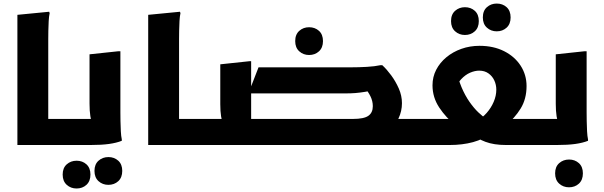

<svg xmlns="http://www.w3.org/2000/svg" viewBox="-20 -827 3445 1095"><path d="M221.7 0V-148.7H385V-20L365 0ZM79.2 -742.4 260.4 -760 263.2 -752Q259.2 -734 257.7 -707Q256.2 -680 255.7 -652Q255.2 -624 255.2 -604V0H79.2Z M365 0V-128.7L385 -148.7H570.2L511.7 -122.1Q500 -134 495.3 -164.1Q490.6 -194.1 490.6 -235.6V-517.2L655.8 -534.8H666.6V-186Q666.6 -166 667.1 -136.5Q667.6 -107 669.1 -78.5Q670.6 -50 674.6 -32V-24Q644.6 -12 601.9 -6Q559.2 0 496.2 0ZM518.8 147.6Q518.8 110 542 89.4Q565.2 68.8 598.4 68.8Q631.5 68.8 654.4 89.4Q677.2 110 677.2 147.6Q677.2 185.3 654.5 206.3Q631.7 227.2 598 227.2Q565.2 227.2 542 206.3Q518.8 185.3 518.8 147.6ZM337.4 168.5Q337.4 130.8 360.6 110.2Q383.8 89.6 416.9 89.6Q450.1 89.6 473 110.2Q495.8 130.8 495.8 168.5Q495.8 206.1 473.1 227.1Q450.3 248 416.6 248Q383.8 248 360.6 227.1Q337.4 206.1 337.4 168.5Z M967.7 0V-148.7H1131V-20L1111 0ZM825.2 -742.4 1006.4 -760 1009.2 -752Q1005.2 -734 1003.7 -707Q1002.2 -680 1001.7 -652Q1001.2 -624 1001.2 -604V0H825.2Z M1964.9 0V-148.7H2382.8V-20L2362.8 0ZM1388.2 -148.7H1992.7Q2055.9 -148.7 2081 -166.7Q2106.2 -184.6 2106.2 -221.3Q2106.2 -250.9 2092.5 -278.3Q2078.9 -305.7 2061.3 -323.8L2134.1 -317.8Q2092.2 -308.3 2062.3 -303.3Q2032.3 -298.4 2006.5 -296.3Q1980.6 -294.3 1950.2 -294.3H1396.6L1454.4 -443H1979.6Q2027 -443 2072.7 -445.7Q2118.4 -448.4 2148.4 -455H2160.4Q2185.4 -432 2210.9 -397.6Q2236.4 -363.1 2254.4 -322.2Q2272.4 -281.3 2272.4 -238.5Q2272.4 -192.8 2252.8 -151.7Q2233.2 -110.6 2185.3 -77.9L2154.2 -23.2Q2127 -12.3 2091.8 -6.1Q2056.6 0 2013 0H1388.2ZM1131 -148.7H1315.9L1257.4 -122.1Q1245.7 -134 1241 -162.7Q1236.3 -191.3 1236.3 -232.8V-460.2L1401.5 -477.8H1412.3V-75.6L1340.7 -148.7H1543.5V-20L1523.5 0H1111V-128.7ZM1742.8 -513.3Q1710 -513.3 1686.8 -534.3Q1663.6 -555.2 1663.6 -592.5Q1663.6 -630.5 1686.8 -651.1Q1710 -671.7 1742.8 -671.7Q1776.3 -671.7 1799.2 -651.1Q1822 -630.5 1822 -592.5Q1822 -555.2 1799.2 -534.3Q1776.3 -513.3 1742.8 -513.3Z M2714.7 -565.7Q2794.5 -565.7 2855.1 -535.1Q2915.6 -504.5 2949.3 -452.3Q2983 -400.1 2983 -336.2Q2983 -263 2949.5 -208.3Q2915.9 -153.6 2863.2 -111.2L2827 -148.7H3063.5L3063.8 -20L3043.8 0H2865.6Q2797.1 0 2748.5 -18.2Q2699.9 -36.3 2663.7 -68.9L2792.8 -73.1Q2738.7 -32.8 2678 -16.4Q2617.3 0 2544.2 0H2363V-128.7L2383 -148.7H2619.3L2579.9 -110.5Q2523.6 -155.6 2485.1 -213.6Q2446.6 -271.6 2446.6 -340.4Q2446.6 -388.2 2467.6 -429Q2488.7 -469.7 2525.8 -500.5Q2562.9 -531.3 2611.5 -548.5Q2660 -565.7 2714.7 -565.7ZM2567.3 -304 2583.2 -434.1Q2592.1 -376.8 2612.2 -329.6Q2632.2 -282.4 2657.4 -246.4Q2682.6 -210.4 2707.8 -186.4Q2733 -162.3 2751.6 -151.3L2698.8 -137.4Q2730.6 -154.6 2755.7 -183.1Q2780.8 -211.6 2795.6 -246.2Q2810.5 -280.8 2810.5 -315.7Q2810.5 -343.6 2799.1 -368.3Q2787.7 -392.9 2765.7 -408.5Q2743.8 -424.1 2713 -424.1Q2688.4 -424.1 2661.2 -412.5Q2634 -400.9 2609.6 -374.8Q2585.2 -348.8 2567.3 -304ZM2812.9 -648.3Q2780.1 -648.3 2756.9 -669.3Q2733.7 -690.2 2733.7 -727.5Q2733.7 -765.5 2756.9 -786.1Q2780.1 -806.7 2812.9 -806.7Q2846.4 -806.7 2869.3 -786.1Q2892.1 -765.5 2892.1 -727.5Q2892.1 -690.2 2869.3 -669.3Q2846.4 -648.3 2812.9 -648.3ZM2631.5 -627.5Q2598.7 -627.5 2575.5 -648.5Q2552.3 -669.4 2552.3 -706.7Q2552.3 -744.7 2575.5 -765.3Q2598.7 -785.9 2631.5 -785.9Q2665 -785.9 2687.9 -765.3Q2710.7 -744.7 2710.7 -706.7Q2710.7 -669.4 2687.9 -648.5Q2665 -627.5 2631.5 -627.5Z M3024 0V-128.7L3044 -148.7H3229.2L3170.7 -122.1Q3159 -134 3154.3 -164.1Q3149.6 -194.1 3149.6 -235.6V-517.2L3314.8 -534.8H3325.6V-186Q3325.6 -166 3326.1 -136.5Q3326.6 -107 3328.1 -78.5Q3329.6 -50 3333.6 -32V-24Q3303.6 -12 3260.9 -6Q3218.2 0 3155.2 0ZM3145.9 161.6Q3145.9 124 3169.1 103.4Q3192.3 82.8 3225.5 82.8Q3258.6 82.8 3281.5 103.4Q3304.3 124 3304.3 161.6Q3304.3 199.3 3281.6 220.3Q3258.8 241.2 3225.1 241.2Q3192.3 241.2 3169.1 220.3Q3145.9 199.3 3145.9 161.6Z"/></svg>

Font: Kufam
Style: Regular
Weight: 400
Designer: Wael Morcos, Artur Schmal
Foundry: Original Type
Version: Version 1.301; ttfautohint (v1.8.3)